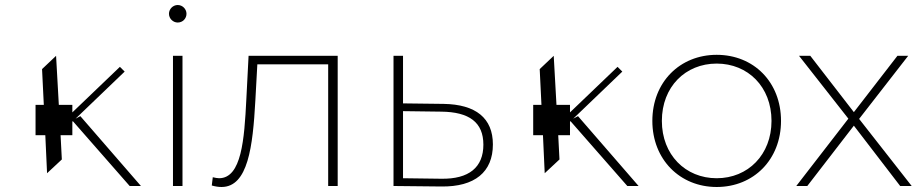

<svg xmlns="http://www.w3.org/2000/svg" viewBox="-20 -743 3684 767"><path d="M222 -203H269V-257L271 -259L498 0H543L301 -279L282 -269L478 -457L459 -476L269 -294V-324H215L204 -520L148 -467L155 -324H122V-203H161L168 -51L227 -106Z M709 0V-520H671V0ZM690 -653C710 -653 725 -669 725 -688C725 -707 709 -723 690 -723C671 -723 655 -707 655 -688C655 -669 671 -653 690 -653Z M826 -2C840 2 853 4 865 4C971 4 990 -159 1000 -340L1008 -486H1291V0H1329V-520H973L964 -345C956 -186 945 -31 855 -31C848 -31 839 -33 830 -35Z M1590 -299 1742 -297C1855 -296 1911 -254 1911 -165C1911 -75 1854 -27 1742 -29L1590 -31ZM1590 -520H1552V0L1742 2C1877 4 1949 -56 1949 -166C1949 -271 1881 -326 1752 -328L1590 -330Z M2210 -203H2257V-257L2259 -259L2486 0H2531L2289 -279L2270 -269L2466 -457L2447 -476L2257 -294V-324H2203L2192 -520L2136 -467L2143 -324H2110V-203H2149L2156 -51L2215 -106Z M2843 4C2991 4 3100 -106 3100 -260C3100 -415 2991 -524 2843 -524C2696 -524 2586 -415 2586 -260C2586 -106 2696 4 2843 4ZM2843 -31C2718 -31 2624 -125 2624 -260C2624 -396 2718 -489 2843 -489C2968 -489 3062 -396 3062 -260C3062 -125 2968 -31 2843 -31Z M3391 -241 3576 0H3622L3412 -268L3608 -520H3565L3391 -295L3217 -520H3172L3369 -269L3161 0H3205Z"/></svg>

Font: Montserrat-Alt1 ExtLt
Style: Regular
Weight: 200
Designer: Differentunic
Foundry: Differentunic
Version: Version 7.222